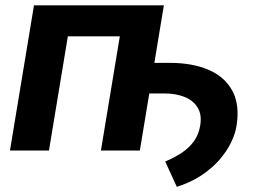

<svg xmlns="http://www.w3.org/2000/svg" viewBox="-20 -566 979 722"><path d="M644.9 136.5 601.2 41.3Q637.6 26.1 664.9 7.6Q692.2 -11 709.5 -35.3Q726.8 -59.6 732.4 -91.4Q739.9 -132.6 724.2 -159.9Q708.4 -187.2 675.3 -200.9Q642.3 -214.6 597.9 -214.6H492.7L511.8 -329.6H616.9Q702.9 -329.8 764.2 -303.5Q825.5 -277.1 854 -224.1Q882.4 -171 869.2 -91.4Q864.5 -62.2 848.5 -29.3Q832.5 3.5 804.7 35.4Q776.9 67.2 737.1 93.6Q697.4 120.1 644.9 136.5ZM596.2 -545.9 505.9 0H359.5L430.6 -429.5H235.2L164.1 0H17.5L107.8 -545.9Z"/></svg>

Font: Inter Variable
Style: Italic
Weight: 400
Italic angle: -9.39999°
Designer: Rasmus Andersson
Foundry: rsms
Version: Version 4.001;git-9221beed3